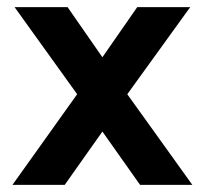

<svg xmlns="http://www.w3.org/2000/svg" viewBox="-20 -520 576 540"><path d="M15 0 197 -255 21 -500H170L268 -359L366 -500H515L338 -255L521 0H374L268 -150L162 0Z"/></svg>

Font: Quantico
Style: Bold
Weight: 700
Designer: Matt Desmond
Foundry: MADtype
Version: Version 2.002